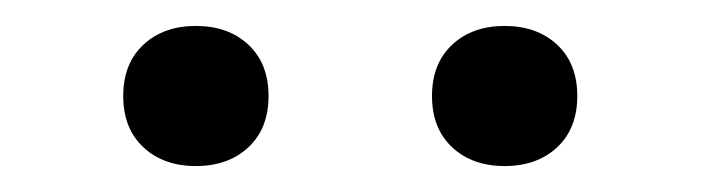

<svg xmlns="http://www.w3.org/2000/svg" viewBox="-20 -929 540 148"><path d="M131 -801Q106 -801 90.5 -815.5Q75 -830 75 -855Q75 -880 90.5 -894.5Q106 -909 131 -909Q156 -909 171.5 -894.5Q187 -880 187 -855Q187 -830 171.5 -815.5Q156 -801 131 -801ZM369 -801Q344 -801 328.5 -815.5Q313 -830 313 -855Q313 -880 328.5 -894.5Q344 -909 369 -909Q394 -909 409.5 -894.5Q425 -880 425 -855Q425 -830 409.5 -815.5Q394 -801 369 -801Z"/></svg>

Font: M PLUS 1 Code Light
Style: Regular
Weight: 300
Designer: Coji Morishita
Foundry: UNDERFOREST DESIGN
Version: Version 1.002